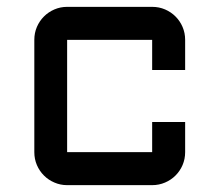

<svg xmlns="http://www.w3.org/2000/svg" viewBox="-20 -540 640 560"><path d="M175.8 -423.8V-96.2H423.8V-184.1H520V-96.2Q520 -76.2 512.5 -58.6Q504.9 -41 491.9 -28.1Q479 -15.1 461.4 -7.6Q443.8 0 423.8 0H175.8Q156.2 0 138.7 -7.6Q121.1 -15.1 108.2 -28.1Q95.2 -41 87.6 -58.6Q80.1 -76.2 80.1 -96.2V-423.8Q80.1 -443.8 87.6 -461.4Q95.2 -479 108.2 -491.9Q121.1 -504.9 138.7 -512.5Q156.2 -520 175.8 -520H423.8Q443.8 -520 461.4 -512.5Q479 -504.9 491.9 -491.9Q504.9 -479 512.5 -461.4Q520 -443.8 520 -423.8V-335.9H423.8V-423.8Z"/></svg>

Font: Aldrich [RUS by Daymarius]
Style: Regular
Weight: 400
Designer: Matthew Desmond
Foundry: Matthew Desmond
Version: Version 1.002 August 24, 2018